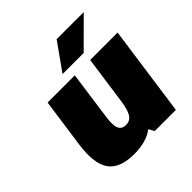

<svg xmlns="http://www.w3.org/2000/svg" viewBox="-188 -846 1001 1001"><g transform="rotate(-45 313.0 -345.0)"><path d="M383.3 -30.8Q330.6 9.8 240.7 9.8Q134.3 9.8 94.5 -47.1Q54.7 -104 72.3 -230L110.4 -500H311L273.4 -230Q265.6 -176.3 276.1 -152.1Q286.6 -127.9 316.9 -127.9Q347.2 -127.9 363 -152.6Q378.9 -177.2 386.7 -233.9L424.3 -500H626.5L556.2 0H399.9ZM377.4 -700.2H577.1L426.3 -549.8H270.5Z"/></g></svg>

Font: Fivo Sans Black
Style: Regular
Weight: 900
Designer: Alexander Slobzheninov
Foundry: Alexander Slobzheninov
Version: 1.0